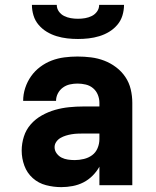

<svg xmlns="http://www.w3.org/2000/svg" viewBox="-20 -760 640 788"><path d="M232 8H231Q200 8 169 0Q138 -8 114.5 -29Q91 -50 80 -80Q69 -110 69 -142Q69 -171 78 -199.5Q87 -228 106.5 -250Q126 -272 152 -286.5Q178 -301 206 -309Q234 -317 263.5 -320Q293 -323 322 -323H388V-338Q388 -355 381.5 -371Q375 -387 362 -398Q349 -409 332 -413Q315 -417 298 -417Q282 -417 266.5 -413.5Q251 -410 238 -400.5Q225 -391 217.5 -376.5Q210 -362 210 -346H75Q75 -373 83.5 -399Q92 -425 107.5 -447Q123 -469 145 -485.5Q167 -502 192 -511.5Q217 -521 244 -524.5Q271 -528 298 -528Q326 -528 354 -524.5Q382 -521 408 -511Q434 -501 456.5 -484Q479 -467 494.5 -444Q510 -421 516.5 -393.5Q523 -366 523 -338V0H388V-76Q377 -56 360 -39Q343 -22 322.5 -11.5Q302 -1 278.5 3.5Q255 8 232 8ZM287 -103Q305 -103 324 -107.5Q343 -112 358 -123Q373 -134 380.5 -152Q388 -170 388 -189V-212H322Q310 -212 298 -211.5Q286 -211 274 -209Q262 -207 250.5 -203.5Q239 -200 228.5 -194Q218 -188 211 -178Q204 -168 204 -156Q204 -142 212.5 -130.5Q221 -119 233 -113Q245 -107 259 -105Q273 -103 287 -103ZM300 -600Q278 -600 256 -602.5Q234 -605 212.5 -611.5Q191 -618 172 -629.5Q153 -641 138.5 -658Q124 -675 117.5 -696.5Q111 -718 111 -740H213Q213 -725 221.5 -713Q230 -701 243 -694.5Q256 -688 270.5 -685.5Q285 -683 300 -683Q315 -683 329.5 -685.5Q344 -688 357 -694.5Q370 -701 378.5 -713Q387 -725 387 -740H489Q489 -718 482.5 -696.5Q476 -675 461.5 -658Q447 -641 428 -629.5Q409 -618 387.5 -611.5Q366 -605 344 -602.5Q322 -600 300 -600Z"/></svg>

Font: Iosevka SS04 Heavy Extended
Style: Regular
Weight: 900
Width: 7
Monospace: yes
Designer: Belleve Invis
Foundry: Belleve Invis
Version: Version 19.0.0; ttfautohint (v1.8.4)